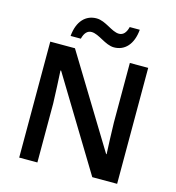

<svg xmlns="http://www.w3.org/2000/svg" viewBox="-130 -1031 1049 1142"><g transform="rotate(15 394.5 -460.0)"><path d="M201 -778H264C273 -815 291 -833 316 -833C362 -833 413 -779 467 -779C533 -779 581 -828 589 -920H527C518 -883 500 -865 475 -865C430 -865 380 -919 324 -919C258 -919 209 -871 201 -778ZM696 0V-714H583V-347C584 -281 588 -204 590 -154H587L245 -714H93V0H205V-364C203 -435 199 -505 196 -564H200L543 0Z"/></g></svg>

Font: Noto Sans Kayah Li SemiBold
Style: Regular
Weight: 600
Designer: Monotype Design Team, Sérgio Martins
Foundry: Monotype Imaging Inc.
Version: Version 2.002